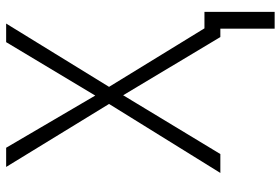

<svg xmlns="http://www.w3.org/2000/svg" viewBox="-168 -586 935 640"><g transform="rotate(-90 300.0 -266.5)"><path d="M43 0 273 -371 63 -714H127L301 -417L479 -714H541L330 -371L525 -53H580V181H524V0H496L302 -324L106 0Z"/></g></svg>

Font: Noto Sans Mono Light
Style: Regular
Weight: 300
Designer: Monotype Design Team
Foundry: Monotype Imaging Inc.
Version: Version 2.014; ttfautohint (v1.8.4.7-5d5b)